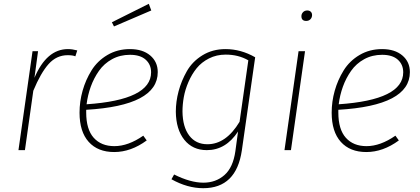

<svg xmlns="http://www.w3.org/2000/svg" viewBox="-20 -789 2209 1009"><path d="M337 -531Q360 -531 386 -524L376 -493Q362 -499 336 -499Q277 -499 235.5 -452.5Q194 -406 155 -312L111 0H77L151 -520H180L161 -380Q225 -531 337 -531Z M775 -734 579 -650 568 -672 762 -769ZM809 -410Q809 -234 433 -212V-198Q433 -109 472.5 -65Q512 -21 581 -21Q654 -21 733 -76L751 -51Q668 10 580 10Q494 10 446 -43.5Q398 -97 398 -197Q398 -255 414 -312Q430 -369 461 -419Q492 -469 544.5 -500Q597 -531 663 -531Q730 -531 769.5 -497.5Q809 -464 809 -410ZM663 -501Q611 -501 569 -478Q527 -455 500 -416.5Q473 -378 457 -333.5Q441 -289 435 -241Q774 -264 774 -409Q774 -450 745.5 -475.5Q717 -501 663 -501Z M1165 -531Q1246 -531 1321 -488L1251 1Q1222 200 1048 200Q965 200 881 153L895 128Q981 171 1049 171Q1114 171 1159.5 131Q1205 91 1217 5L1231 -98Q1167 0 1067 0Q992 0 948.5 -54.5Q905 -109 904 -202Q904 -255 918.5 -309.5Q933 -364 962 -415Q991 -466 1044 -498.5Q1097 -531 1165 -531ZM1166 -502Q1118 -502 1078.5 -482Q1039 -462 1013.5 -430.5Q988 -399 970.5 -358.5Q953 -318 946 -279Q939 -240 939 -203Q940 -122 974.5 -76.5Q1009 -31 1070 -31Q1168 -31 1239 -149L1285 -472Q1233 -502 1166 -502Z M1589 -679Q1564 -679 1564 -704Q1564 -716 1572.5 -725Q1581 -734 1595 -734Q1606 -734 1613 -727.5Q1620 -721 1620 -710Q1620 -697 1611.5 -688Q1603 -679 1589 -679ZM1583 -520 1509 0H1475L1549 -520Z M2134 -410Q2134 -234 1758 -212V-198Q1758 -109 1797.5 -65Q1837 -21 1906 -21Q1979 -21 2058 -76L2076 -51Q1993 10 1905 10Q1819 10 1771 -43.5Q1723 -97 1723 -197Q1723 -255 1739 -312Q1755 -369 1786 -419Q1817 -469 1869.5 -500Q1922 -531 1988 -531Q2055 -531 2094.5 -497.5Q2134 -464 2134 -410ZM1988 -501Q1936 -501 1894 -478Q1852 -455 1825 -416.5Q1798 -378 1782 -333.5Q1766 -289 1760 -241Q2099 -264 2099 -409Q2099 -450 2070.5 -475.5Q2042 -501 1988 -501Z"/></svg>

Font: Fira Sans UltraLight
Style: Italic
Weight: 200
Italic angle: -8°
Designer: Carrois Corporate & Edenspiekermann AG
Foundry: Carrois Corporate GbR & Edenspiekermann AG
Version: Version 4.203;PS 004.203;hotconv 1.0.88;makeotf.lib2.5.64775